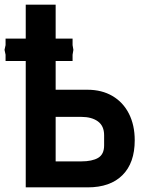

<svg xmlns="http://www.w3.org/2000/svg" viewBox="-20 -808 640 828"><path d="M91 -545H4V-572L-0.5 -593L4 -613.5V-641.5H91V-788H220V-641.5H293V-613.5L296.5 -593L293 -572V-545H220V-421H357Q419 -421 465 -394Q511 -367 536 -317.8Q561 -268.5 561 -203Q561 -105.5 508.2 -52.8Q455.5 0 358 0H91ZM429 -181V-225Q429 -265 402.2 -284.5Q375.5 -304 330 -304H220V-112H330Q377.5 -112 403.2 -127.2Q429 -142.5 429 -181Z"/></svg>

Font: JuliaMono Black
Style: Regular
Weight: 900
Monospace: yes
Designer: cormullion
Foundry: corm
Version: Version 0.054; ttfautohint (v1.8.4)